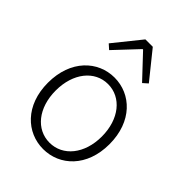

<svg xmlns="http://www.w3.org/2000/svg" viewBox="-235 -934 1063 1063"><g transform="rotate(45 297.0 -402.0)"><path d="M297 13C426 13 538 -89 538 -266C538 -444 426 -547 297 -547C168 -547 56 -444 56 -266C56 -89 168 13 297 13ZM297 -37C193 -37 117 -130 117 -266C117 -402 193 -496 297 -496C401 -496 478 -402 478 -266C478 -130 401 -37 297 -37ZM140 -658 168 -633 295 -768H299L426 -633L454 -658L326 -817H268Z"/></g></svg>

Font: Noto Sans JP Light
Style: Regular
Weight: 300
Designer: Ryoko NISHIZUKA (kana & ideographs); Paul D. Hunt (Latin, Greek & Cyrillic); Wenlong ZHANG (bopomofo); Sandoll Communica
Foundry: Adobe Systems Incorporated
Version: Version 1.004;PS 1.004;hotconv 1.0.82;makeotf.lib2.5.63406